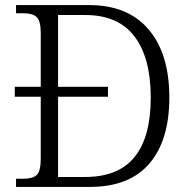

<svg xmlns="http://www.w3.org/2000/svg" viewBox="-20 -734 744 754"><path d="M43 -32H71Q109 -32 124.5 -47Q140 -62 140 -111V-354H38V-393H140V-604Q140 -652 124 -667Q108 -682 72 -682H43V-714H331Q482 -714 563.5 -618.5Q645 -523 645 -351Q645 -183 566.5 -91.5Q488 0 333 0H43ZM314 -39Q445 -39 508.5 -117.5Q572 -196 572 -351Q572 -507 508 -591Q444 -675 315 -675H208V-393H404V-354H208V-39Z"/></svg>

Font: Noto Serif Light
Style: Regular
Weight: 300
Designer: Monotype Design Team
Foundry: Monotype Imaging Inc.
Version: Version 1.001